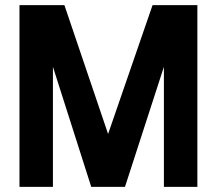

<svg xmlns="http://www.w3.org/2000/svg" viewBox="-20 -731 848 751"><path d="M56.2 0H187V-469.7L336.9 0H468.8L621.1 -469.7V0H752V-710.9H576.7L402.8 -207L231.9 -710.9H56.2Z"/></svg>

Font: Tuffy
Style: Bold
Weight: 700
Designer: Thatcher Ulrich, Karoly Barta, Michael Everson
Version: Version 001.270